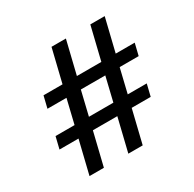

<svg xmlns="http://www.w3.org/2000/svg" viewBox="-155 -876 1053 1041"><g transform="rotate(-30 371.5 -355.0)"><path d="M675 -430H556L520 -280H639L621 -206H502L452 0H362L412 -206H259L209 0H119L169 -206H50L68 -280H187L223 -430H104L122 -504H241L291 -710H381L331 -504H484L534 -710H624L574 -504H693ZM430 -280 466 -430H313L277 -280Z"/></g></svg>

Font: Violet Sans
Style: Regular
Weight: 400
Designer: Calvin Waterman
Foundry: Violet Office
Version: Version 1.013